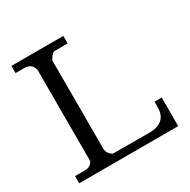

<svg xmlns="http://www.w3.org/2000/svg" viewBox="-164 -888 1028 1041"><g transform="rotate(-30 350.0 -367.5)"><path d="M247 -650Q266 -685 283 -688H365V-735H40V-690H105Q124 -687 137 -675Q149 -662 152 -645V-74Q139 -49 111 -45H40V0H660V-179H615V-145Q615 -47 505 -47L278 -48Q252 -62 247 -91Z"/></g></svg>

Font: Sawarabi Mincho
Style: Regular
Weight: 400
Version: Version 1.082; ttfautohint (v1.8.4.7-5d5b)